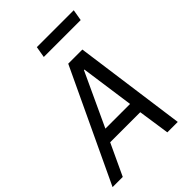

<svg xmlns="http://www.w3.org/2000/svg" viewBox="-277 -1016 1133 1133"><g transform="rotate(-45 289.0 -450.0)"><path d="M63 0H-22L308 -700H426L522 0H435L406 -197H155ZM192 -274H398L351 -608H347ZM234 -830 246 -900H554L542 -830Z"/></g></svg>

Font: CommitMono
Style: Italic
Weight: 400
Monospace: yes
Designer: Eigil Nikolajsen
Foundry: Eigil Nikolajsen
Version: Version 1.143